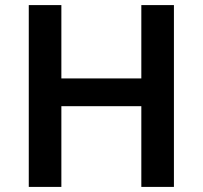

<svg xmlns="http://www.w3.org/2000/svg" viewBox="-20 -734 796 754"><path d="M663 0H535V-317H221V0H93V-714H221V-426H535V-714H663Z"/></svg>

Font: Noto Sans Gujarati SemiBold
Style: Regular
Weight: 600
Designer: Jelle Bosma - Monotype Design Team, Universal Thirst
Foundry: Monotype Imaging Inc.
Version: Version 2.106; ttfautohint (v1.8.4.7-5d5b)